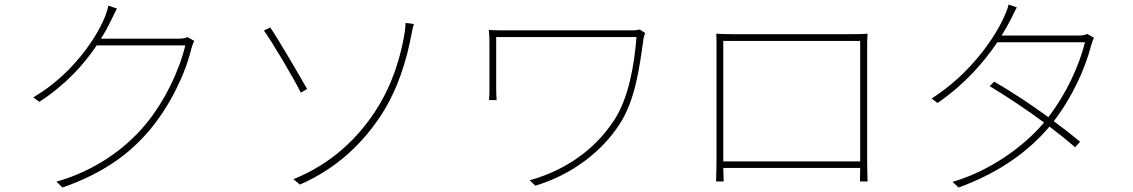

<svg xmlns="http://www.w3.org/2000/svg" viewBox="-20 -811 5040 854"><path d="M500 -773 462 -786C459 -769 450 -743 445 -732C407 -639 298 -477 128 -378L155 -358C275 -436 355 -527 410 -609H804C779 -501 714 -362 627 -257C532 -143 394 -49 231 -3L258 23C445 -42 564 -133 651 -239C738 -345 804 -482 831 -594C833 -601 839 -620 844 -629L814 -646C804 -641 793 -639 770 -639H429C447 -667 461 -694 473 -718C481 -734 491 -756 500 -773Z M1285 -14 1314 10C1483 -64 1597 -179 1676 -300C1749 -413 1789 -542 1811 -663C1812 -670 1816 -689 1821 -704L1784 -709C1784 -697 1781 -673 1780 -666C1763 -563 1728 -437 1649 -316C1572 -198 1455 -82 1285 -14ZM1182 -689 1154 -675C1190 -625 1282 -471 1318 -399L1346 -415C1312 -475 1222 -630 1182 -689Z M2850 -664 2825 -680C2817 -677 2803 -676 2794 -676C2752 -676 2272 -676 2245 -676C2205 -676 2176 -676 2154 -678C2156 -661 2157 -647 2157 -628C2157 -590 2157 -435 2157 -412C2157 -401 2157 -384 2155 -366H2189C2188 -384 2187 -398 2187 -412C2187 -435 2187 -619 2187 -646C2259 -646 2761 -646 2811 -646C2801 -517 2775 -373 2712 -277C2627 -146 2496 -54 2336 -9L2361 15C2522 -33 2659 -137 2738 -262C2805 -367 2824 -506 2842 -638C2843 -644 2847 -659 2850 -664Z M3166 -661C3167 -641 3167 -620 3167 -603C3167 -584 3167 -128 3167 -106C3167 -84 3166 -25 3165 -4H3199L3197 -64H3806L3805 -4H3839C3838 -22 3837 -82 3837 -107C3837 -122 3837 -571 3837 -603C3837 -622 3837 -642 3839 -661C3815 -659 3780 -659 3762 -659C3736 -659 3273 -659 3239 -659C3219 -659 3204 -659 3166 -661ZM3197 -93V-629H3806V-93Z M4503 -778 4466 -791C4463 -774 4452 -749 4447 -738C4405 -642 4292 -479 4124 -373L4150 -353C4274 -438 4358 -537 4416 -623H4806C4781 -521 4722 -392 4643 -290C4566 -346 4483 -401 4402 -448L4382 -428C4461 -380 4547 -323 4624 -266C4529 -154 4378 -49 4217 -2L4244 23C4429 -44 4561 -144 4648 -248C4690 -216 4729 -185 4762 -156L4784 -181C4749 -210 4709 -241 4667 -272C4747 -375 4806 -503 4833 -608C4835 -615 4841 -634 4846 -643L4816 -660C4806 -655 4795 -653 4772 -653H4435C4451 -678 4464 -702 4475 -723C4483 -739 4493 -761 4503 -778Z"/></svg>

Font: Harano Aji Gothic KR ExtraLight
Style: Regular
Weight: 250
Foundry: Masamichi Hosoda
Version: HaranoAjiGothicKR-ExtraLight version 20220220;ttx 4.29.1